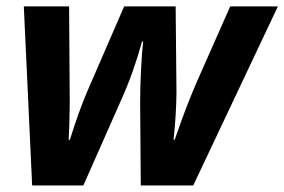

<svg xmlns="http://www.w3.org/2000/svg" viewBox="-20 -566 868 586"><path d="M52.7 -546.4H190.9L192.9 -251.5Q191.9 -173.3 189.5 -139.6H193.4Q219.2 -222.7 245.1 -284.2L358.9 -546.4H516.1L518.6 -284.2Q518.1 -218.8 509.8 -139.6H513.2Q535.2 -202.6 548.1 -236.3Q561 -270 579.1 -312.5L682.6 -546.4H828.1L569.8 0H409.7L407.7 -253.9Q407.7 -296.9 410.4 -352.8Q413.1 -408.7 417 -439.5H413.6Q387.2 -343.8 351.1 -263.7L234.4 0H78.1Z"/></svg>

Font: Viking Open Sans
Style: Bold Italic
Weight: 700
Italic angle: -12°
Foundry: Ascender Corporation
Version: Version 2.000